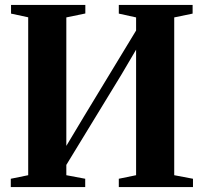

<svg xmlns="http://www.w3.org/2000/svg" viewBox="-20 -763 831 783"><path d="M24 0V-34L95 -48.5V-692.5L25 -707.5V-743H328V-708L250.5 -692V-168L321.5 -286.5L535 -638.5V-692L464.5 -707.5V-743H765.5V-707.5L690.5 -692V-48.5L767 -34V0H464.5V-34L535 -48.5V-560.5L475 -458.5L250.5 -90.5V-48.5L327.5 -34V0Z"/></svg>

Font: Merriweather 96pt
Style: Bold
Weight: 700
Version: Version 2.100